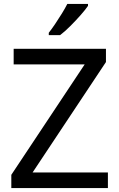

<svg xmlns="http://www.w3.org/2000/svg" viewBox="-20 -964 612 984"><path d="M533 0H38V-68L414 -634H50V-714H523V-646L147 -80H533ZM431 -944V-934Q419 -916 394 -887.5Q369 -859 340.5 -830.5Q312 -802 288 -784H230V-796Q245 -815 262.5 -841Q280 -867 297 -894.5Q314 -922 325 -944Z"/></svg>

Font: Noto Sans IKEA
Style: Regular
Weight: 400
Designer: Monotype Design Team
Foundry: Monotype Imaging Inc.
Version: Version 2.001